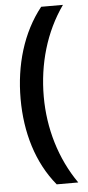

<svg xmlns="http://www.w3.org/2000/svg" viewBox="-59 -757 435 949"><g transform="rotate(-5 158.0 -282.5)"><path d="M42 -278C42 -112 87 42 183 158H290C202 32 157 -122 157 -279C157 -440 201 -596 291 -723H183C88 -604 42 -446 42 -278Z"/></g></svg>

Font: Noto Sans Myanmar UI SemiCondensed SemiBold
Style: Regular
Weight: 600
Width: 4
Designer: Monotype Design Team
Foundry: Monotype Imaging Inc.
Version: Version 2.103